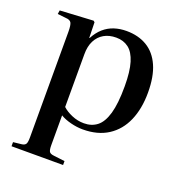

<svg xmlns="http://www.w3.org/2000/svg" viewBox="-134 -639 901 966"><g transform="rotate(20 317.0 -155.5)"><path d="M34 216V194L79 189Q94 187 100 178.5Q106 170 106 143V-422Q106 -459 99 -471Q92 -483 70 -484L25 -489L28 -509L206 -519L213 -513L215 -430H217Q235 -464 259.5 -485.5Q284 -507 314.5 -517Q345 -527 380 -527Q444 -527 490.5 -499Q537 -471 562 -414.5Q587 -358 587 -272Q587 -186 559 -121.5Q531 -57 476 -21.5Q421 14 341 14Q310 14 276.5 5.5Q243 -3 220 -17V142Q220 167 225.5 176.5Q231 186 252 188L310 195V216ZM336 -17Q377 -17 406 -39.5Q435 -62 450.5 -115.5Q466 -169 466 -262Q466 -341 451.5 -388.5Q437 -436 409.5 -457Q382 -478 343 -478Q305 -478 277.5 -462Q250 -446 235 -416.5Q220 -387 220 -345V-62Q239 -44 270.5 -30.5Q302 -17 336 -17Z"/></g></svg>

Font: Literata 60pt Medium
Style: Regular
Weight: 500
Designer: Latin by Veronika Burian and Jose Scaglione. Greek by Irene Vlachou. Cyrillic by Vera Evstafieva.
Foundry: TypeTogether
Version: Version 3.103;gftools[0.9.29]